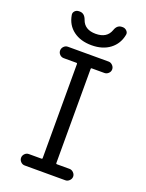

<svg xmlns="http://www.w3.org/2000/svg" viewBox="-172 -1028 844 1110"><g transform="rotate(20 250.0 -472.5)"><path d="M83 -910.2Q80.1 -923.8 89.8 -934.6Q99.6 -945.3 115.2 -945.3H120.1Q149.4 -945.3 162.1 -910.2Q180.7 -855.5 249.5 -855.5Q318.4 -855.5 337.9 -910.2Q349.6 -945.3 379.9 -945.3H384.8Q398.4 -945.3 409.2 -934.6Q419.9 -923.8 417 -910.2Q406.2 -852.5 361.8 -818.8Q317.4 -785.2 249.5 -785.2Q181.6 -785.2 137.2 -818.4Q92.8 -851.6 83 -910.2ZM296.9 -660.2Q292 -660.2 292 -655.3V-75.2Q292 -70.3 296.9 -70.3H375Q388.7 -70.3 399.4 -59.6Q410.2 -48.8 410.2 -35.2Q410.2 -21.5 399.4 -10.7Q388.7 0 375 0H125Q110.4 0 100.1 -10.7Q89.8 -21.5 89.8 -35.2Q89.8 -48.8 100.1 -59.6Q110.4 -70.3 125 -70.3H203.1Q208 -70.3 208 -75.2V-655.3Q208 -660.2 203.1 -660.2H125Q110.4 -660.2 100.1 -670.4Q89.8 -680.7 89.8 -694.8Q89.8 -709 100.1 -719.7Q110.4 -730.5 125 -730.5H375Q388.7 -730.5 399.4 -719.7Q410.2 -709 410.2 -694.8Q410.2 -680.7 399.4 -670.4Q388.7 -660.2 375 -660.2Z"/></g></svg>

Font: Rounded-L Mgen+ 2m regular
Style: Regular
Weight: 400
Designer: [Source Han Sans]
Ryoko NISHIZUKA  (kana & ideographs); Paul D. Hunt (Latin, Greek & Cyrillic); Wenlong ZHANG  (bopomofo
Version: Version 1.059.20150602